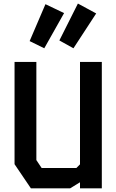

<svg xmlns="http://www.w3.org/2000/svg" viewBox="-20 -1036 640 1056"><path d="M420 -695.5V-132L400 -112H209L180 -155.5V-695.5H60V-133L150 0H365.5L420 -33.5V0H540V-695.5ZM143 -810 223.5 -770.5 332.5 -964 230 -1013ZM306.5 -813.5 384 -770.5 509 -962 408.5 -1016.5Z"/></svg>

Font: Kode
Style: Regular
Weight: 400
Monospace: yes
Designer: Isa Ozler
Foundry: Kadena LLC
Version: Version 1.000;gftools[0.9.28]